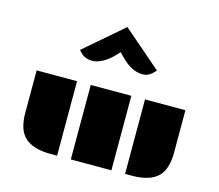

<svg xmlns="http://www.w3.org/2000/svg" viewBox="-124 -1080 1414 1240"><g transform="rotate(15 583.5 -460.0)"><path d="M810.5 -498H1080.6V-213.4Q1080.6 -105.5 1031.2 -54.7Q977.1 0 854 0H810.5ZM85.9 -498H356V0H312.5Q132.3 0 97.7 -122.1Q85.9 -161.6 85.9 -213.4ZM447.8 -497.6H719.2V0.5H447.8ZM418.9 -650.4Q370.1 -650.4 343.8 -675.8L321.8 -697.8L579.6 -919.9L836.9 -697.8L814.9 -675.8Q789.6 -650.4 751.5 -650.4Q679.7 -650.4 608.9 -722.2L579.6 -752L565.9 -736.8Q523.9 -690.9 484.9 -670.7Q445.8 -650.4 418.9 -650.4Z"/></g></svg>

Font: Plaster
Style: Regular
Weight: 400
Designer: Eben Sorkin
Foundry: Eben Sorkin
Version: Version 1.007